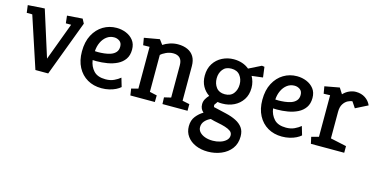

<svg xmlns="http://www.w3.org/2000/svg" viewBox="-76 -866 2944 1508"><g transform="rotate(15 1396.5 -112.0)"><path d="M190 0 53 -416H8L0 -477L136 -486L255 -110L369 -416H326L319 -477L444 -486L463 -450L294 0Z M727 4Q662 4 612 -25Q562 -54 533.5 -108Q505 -162 505 -236Q505 -315 534.5 -370.5Q564 -426 613 -455.5Q662 -485 722 -485Q763 -485 799.5 -470Q836 -455 859 -425.5Q882 -396 882 -351Q882 -304 860.5 -273Q839 -242 803 -224Q767 -206 723 -198.5Q679 -191 634 -191L604 -192Q611 -141 643 -106.5Q675 -72 740 -72Q779 -72 808.5 -86Q838 -100 858 -117L879 -46Q865 -33 842 -21.5Q819 -10 789.5 -3Q760 4 727 4ZM603 -264 628 -263Q651 -263 678.5 -266Q706 -269 730.5 -277.5Q755 -286 770.5 -303.5Q786 -321 786 -349Q786 -380 766 -394Q746 -408 722 -408Q688 -408 662 -388.5Q636 -369 620.5 -336Q605 -303 603 -264Z M962 0 954 -54 1009 -68V-408L957 -407L947 -465L1072 -487L1101 -448Q1124 -464 1156 -474.5Q1188 -485 1221 -485Q1265 -485 1298.5 -470Q1332 -455 1350.5 -424.5Q1369 -394 1369 -347V-66L1427 -54V0H1223L1221 -54L1276 -67V-329Q1276 -369 1257 -388Q1238 -407 1203 -407Q1173 -407 1145 -394Q1117 -381 1103 -367V-67L1162 -54L1161 0Z M1662 269Q1607 269 1563 250Q1519 231 1493.5 196Q1468 161 1468 114Q1468 65 1494 32.5Q1520 0 1552 -18Q1539 -29 1531.5 -44Q1524 -59 1524 -80Q1524 -103 1535 -122.5Q1546 -142 1561 -157Q1527 -179 1506.5 -216Q1486 -253 1486 -302Q1486 -359 1512 -400Q1538 -441 1581.5 -463Q1625 -485 1675 -485Q1711 -485 1743 -474.5Q1775 -464 1800 -443L1900 -493L1921 -490L1932 -406L1842 -395Q1853 -376 1859.5 -352.5Q1866 -329 1866 -303Q1866 -247 1839.5 -207Q1813 -167 1770 -146Q1727 -125 1675 -125Q1665 -125 1655.5 -125.5Q1646 -126 1637 -128L1617 -99L1620 -82L1723 -58Q1771 -47 1806.5 -29Q1842 -11 1862 16.5Q1882 44 1882 87Q1882 146 1851.5 186.5Q1821 227 1770.5 248Q1720 269 1662 269ZM1678 176Q1709 176 1738 167Q1767 158 1785.5 140.5Q1804 123 1804 100Q1804 78 1787 65.5Q1770 53 1742.5 44.5Q1715 36 1682.5 30Q1650 24 1620 15Q1591 28 1573 49Q1555 70 1555 98Q1555 121 1571 138.5Q1587 156 1614.5 166Q1642 176 1678 176ZM1675 -201Q1722 -201 1745.5 -231.5Q1769 -262 1769 -306Q1769 -348 1745.5 -378.5Q1722 -409 1675 -409Q1629 -409 1605.5 -378.5Q1582 -348 1582 -306Q1582 -262 1605.5 -231.5Q1629 -201 1675 -201Z M2194 4Q2129 4 2079 -25Q2029 -54 2000.5 -108Q1972 -162 1972 -236Q1972 -315 2001.5 -370.5Q2031 -426 2080 -455.5Q2129 -485 2189 -485Q2230 -485 2266.5 -470Q2303 -455 2326 -425.5Q2349 -396 2349 -351Q2349 -304 2327.5 -273Q2306 -242 2270 -224Q2234 -206 2190 -198.5Q2146 -191 2101 -191L2071 -192Q2078 -141 2110 -106.5Q2142 -72 2207 -72Q2246 -72 2275.5 -86Q2305 -100 2325 -117L2346 -46Q2332 -33 2309 -21.5Q2286 -10 2256.5 -3Q2227 4 2194 4ZM2070 -264 2095 -263Q2118 -263 2145.5 -266Q2173 -269 2197.5 -277.5Q2222 -286 2237.5 -303.5Q2253 -321 2253 -349Q2253 -380 2233 -394Q2213 -408 2189 -408Q2155 -408 2129 -388.5Q2103 -369 2087.5 -336Q2072 -303 2070 -264Z M2430 0 2418 -54 2477 -70V-408L2425 -406L2415 -464L2535 -486L2565 -439Q2586 -462 2613.5 -474Q2641 -486 2667 -486Q2711 -486 2743 -465Q2775 -444 2790 -409L2691 -359L2659 -407Q2644 -407 2623 -396.5Q2602 -386 2586.5 -362Q2571 -338 2571 -298V-82L2701 -54V0Z"/></g></svg>

Font: Kreon Light
Style: Regular
Weight: 400
Version: Version 2.002